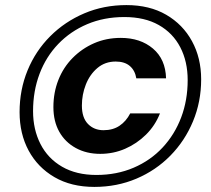

<svg xmlns="http://www.w3.org/2000/svg" viewBox="-20 -729 831 755"><path d="M351 6Q260 6 194 -32.5Q128 -71 92.5 -137Q57 -203 57 -288Q57 -376 88.5 -452.5Q120 -529 177.5 -586.5Q235 -644 311.5 -676.5Q388 -709 477 -709Q568 -709 633.5 -671Q699 -633 735 -567Q771 -501 771 -417Q771 -329 739 -252Q707 -175 650 -117Q593 -59 516.5 -26.5Q440 6 351 6ZM374 -124Q320 -124 278 -147Q236 -170 213 -211Q190 -252 190 -308Q190 -365 209.5 -414.5Q229 -464 265.5 -501Q302 -538 350 -559Q398 -580 455 -580Q532 -580 581.5 -538Q631 -496 633 -421H516Q511 -452 490.5 -469.5Q470 -487 435 -487Q393 -487 363 -461.5Q333 -436 317.5 -396.5Q302 -357 302 -314Q302 -266 326 -241.5Q350 -217 387 -217Q424 -217 450 -234.5Q476 -252 492 -283H609Q590 -235 554 -199.5Q518 -164 472 -144Q426 -124 374 -124ZM359 -41Q439 -41 505.5 -69.5Q572 -98 619.5 -149Q667 -200 692.5 -267.5Q718 -335 718 -414Q718 -487 689 -543Q660 -599 604.5 -630.5Q549 -662 469 -662Q389 -662 323 -634Q257 -606 209 -556Q161 -506 135.5 -438.5Q110 -371 110 -292Q110 -220 139 -163Q168 -106 224 -73.5Q280 -41 359 -41Z"/></svg>

Font: DM Sans
Style: Bold Italic
Weight: 700
Italic angle: -10°
Designer: Colophon Foundry, Jonny Pinhorn
Foundry: Colophon Foundry
Version: Version 4.004;gftools[0.9.30]